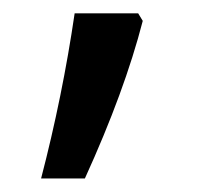

<svg xmlns="http://www.w3.org/2000/svg" viewBox="-20 -136 308 285"><path d="M185.1 -116.2 191.9 -105Q165 -0.5 106 128.9H41Q72.8 6.8 90.8 -116.2Z"/></svg>

Font: Noto Naskh Arabic UI
Style: Regular
Weight: 400
Designer: Monotype Design team
Foundry: Monotype Imaging Inc.
Version: Version 1.05